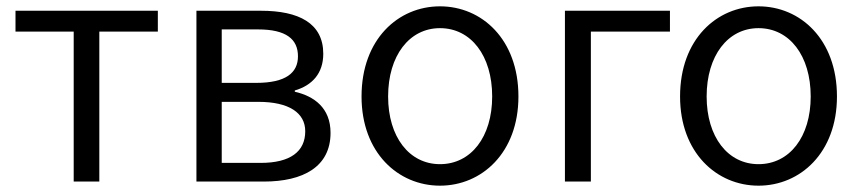

<svg xmlns="http://www.w3.org/2000/svg" viewBox="-20 -574 2719 607"><path d="M213 0H294V-474H479V-540H29V-474H213Z M601 0H814C939 0 1025 -47 1025 -154C1025 -233 973 -270 912 -284V-288C967 -304 1002 -342 1002 -404C1002 -501 924 -540 805 -540H601ZM681 -312V-481H796C885 -481 922 -450 922 -396C922 -344 884 -312 790 -312ZM681 -59V-252H797C894 -252 945 -217 945 -159C945 -95 898 -59 804 -59Z M1371 13C1503 13 1619 -91 1619 -269C1619 -450 1503 -554 1371 -554C1239 -554 1123 -450 1123 -269C1123 -91 1239 13 1371 13ZM1371 -55C1274 -55 1207 -141 1207 -269C1207 -398 1274 -485 1371 -485C1469 -485 1536 -398 1536 -269C1536 -141 1469 -55 1371 -55Z M1766 0H1848V-474H2098V-540H1766Z M2378 13C2510 13 2626 -91 2626 -269C2626 -450 2510 -554 2378 -554C2246 -554 2130 -450 2130 -269C2130 -91 2246 13 2378 13ZM2378 -55C2281 -55 2214 -141 2214 -269C2214 -398 2281 -485 2378 -485C2476 -485 2543 -398 2543 -269C2543 -141 2476 -55 2378 -55Z"/></svg>

Font: Noto Sans CJK SC DemiLight
Style: Regular
Weight: 350
Designer: Ryoko NISHIZUKA 西塚涼子 (kana, bopomofo & ideographs); Paul D. Hunt (Latin, Greek & Cyrillic); Sandoll Communications 산돌커뮤니
Foundry: Adobe
Version: Version 2.004;hotconv 1.0.118;makeotfexe 2.5.65603